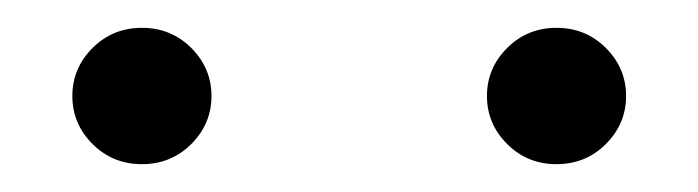

<svg xmlns="http://www.w3.org/2000/svg" viewBox="-20 -773 502 138"><path d="M82 -655Q61 -655 46.5 -669.5Q32 -684 32 -704Q32 -724 46.5 -738.5Q61 -753 82 -753Q103 -753 117.5 -738.5Q132 -724 132 -704Q132 -684 117.5 -669.5Q103 -655 82 -655ZM380 -655Q359 -655 344.5 -669.5Q330 -684 330 -704Q330 -724 344.5 -738.5Q359 -753 380 -753Q401 -753 415.5 -738.5Q430 -724 430 -704Q430 -684 415.5 -669.5Q401 -655 380 -655Z"/></svg>

Font: Bounded
Style: Regular
Weight: 200
Designer: Vlad Churkin
Version: Version 1.0